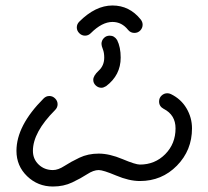

<svg xmlns="http://www.w3.org/2000/svg" viewBox="-20 -680 760 700"><path d="M560 -310Q560 -323 569 -331.5Q578 -340 590 -340Q597 -340 603 -337Q640 -319 660 -285Q680 -251 680 -212Q680 -132 625 -76Q570 -20 490 -20Q451 -20 403.5 -40Q356 -60 340 -60Q321 -60 298 -45Q275 -30 243.5 -15Q212 0 173 0Q118 0 79 -37.5Q40 -75 40 -130Q40 -222 139 -321Q148 -330 160 -330Q172 -330 181 -321Q190 -312 190 -300Q190 -288 181 -279Q100 -198 100 -130Q100 -100 121 -80Q142 -60 173 -60Q192 -60 215 -75Q238 -90 269.5 -105Q301 -120 340 -120Q379 -120 426.5 -100Q474 -80 490 -80Q545 -80 582.5 -118Q620 -156 620 -212Q620 -261 577 -283Q560 -292 560 -310ZM269 -601Q328 -660 390 -660Q452 -660 493 -609Q500 -600 500 -590Q500 -578 491.5 -569Q483 -560 470 -560Q456 -560 447 -571Q424 -600 390 -600Q352 -600 311 -559Q302 -550 290 -550Q278 -550 269 -559Q260 -568 260 -580Q260 -592 269 -601ZM350 -360Q338 -360 329 -368.5Q320 -377 320 -389Q320 -404 340 -422.5Q360 -441 360 -470Q360 -488 355 -500.5Q350 -513 350 -520Q350 -532 358.5 -541Q367 -550 380 -550Q397 -550 407 -534Q420 -508 420 -470Q420 -406 367 -366Q357 -360 350 -360Z"/></svg>

Font: Pecita
Style: Book
Weight: 400
Width: 7
Version: Version 4.3